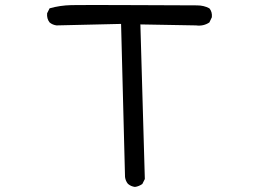

<svg xmlns="http://www.w3.org/2000/svg" viewBox="-20 -695 1040 758"><path d="M512.7 43Q497.1 41 485.4 31.2Q475.6 19.5 473.6 3.9L458 -600.6L203.1 -594.7Q187.5 -596.7 175.8 -606.4Q164.1 -621.1 166 -642.6L175.8 -662.1Q216.8 -673.8 262.2 -674.8Q307.6 -675.8 518.6 -674.8Q729.5 -673.8 757.3 -673.8Q785.2 -673.8 806.6 -662.1Q818.4 -648.4 816.4 -627L806.6 -606.4Q783.2 -590.8 753.9 -594.7L534.2 -598.6L551.8 11.7L542 31.2Q528.3 41 512.7 43Z"/></svg>

Font: JasonHandwriting2
Style: Regular
Weight: 400
Version: Version 1.05.10